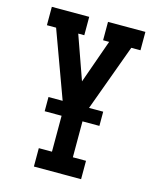

<svg xmlns="http://www.w3.org/2000/svg" viewBox="-111 -607 722 888"><g transform="rotate(15 250.0 -162.5)"><path d="M137 205V117H200V-87L70 -442H26V-530H205V-442H176L250 -233L324 -442H295V-530H474V-442H430L300 -87V117H363V205ZM119 -55V-123H381V-55Z"/></g></svg>

Font: Iosevka Slab Semibold
Style: Regular
Weight: 600
Monospace: yes
Designer: Belleve Invis
Foundry: Belleve Invis
Version: Version 11.1.1; ttfautohint (v1.8.3)